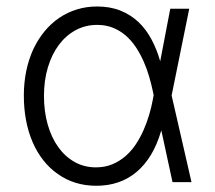

<svg xmlns="http://www.w3.org/2000/svg" viewBox="-20 -573 677 604"><path d="M84.5 -417.6Q99.4 -449.2 120 -474.3Q140.6 -499.3 166.2 -516.7Q191.8 -534.1 221.8 -543.3Q251.8 -552.6 285.5 -552.6Q326.7 -552.6 359 -539.6Q391.3 -526.6 415.5 -503.7Q439.6 -480.8 456.5 -449.2Q473.4 -417.6 484 -380.3L515.6 -545.5H575.3L519.9 -272.7L582.4 0H522.7L487.6 -162.3H487.2Q474.8 -119 455.1 -86.3Q435.4 -53.6 409.3 -31.8Q383.2 -9.9 351 0.9Q318.9 11.7 281.6 11.4Q213.4 11 161.9 -25.6Q136.4 -43.3 116.5 -68.5Q96.6 -93.8 82.9 -125.2Q69.2 -156.6 62.1 -193.7Q55 -230.8 55 -272.4Q55 -352.3 84.5 -417.6ZM281.6 -46.5Q309.7 -46.5 332.6 -55.9Q355.5 -65.3 374.1 -81.3Q392.8 -97.3 407 -118.6Q421.2 -139.9 431.6 -163.7Q442.1 -187.5 449.4 -212.4Q456.7 -237.2 460.9 -260.3L463.4 -273.4L461.3 -283.7Q456.3 -307.9 449 -332.7Q441.8 -357.6 431.3 -381Q420.8 -404.5 407 -425.2Q393.1 -446 375.2 -461.5Q357.2 -476.9 335 -485.8Q312.9 -494.7 285.5 -494.7Q248.9 -494.7 218.2 -478.2Q187.5 -461.6 165.3 -432Q143.1 -402.3 130.7 -361.3Q118.3 -320.3 118.3 -271.3Q118.3 -222.7 130 -181.5Q141.7 -140.3 163.2 -110.3Q184.7 -80.3 214.8 -63.4Q245 -46.5 281.6 -46.5Z"/></svg>

Font: Inter P Light
Style: Regular
Weight: 300
Designer: Rasmus Andersson
Foundry: rsms
Version: Version 3.018;git-588b23468